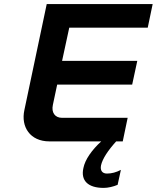

<svg xmlns="http://www.w3.org/2000/svg" viewBox="-20 -690 765 937"><path d="M208 -670 99 -153C81 -71 127 0 221 0H474C428 42 395 89 387 130C373 192 410 227 486 227C507 227 533 221 554 212L570 139C547 151 525 157 502 157C479 157 468 142 473 117C480 85 507 44 547 0H579L603 -115H283C248 -115 230 -141 238 -178L259 -277H625L650 -393H283L318 -555H701L725 -670Z"/></svg>

Font: LT Wave Text Bold Italic
Style: Regular
Weight: 700
Designer: Daniel Lyons
Version: Version 2.5 (Glyphs App)